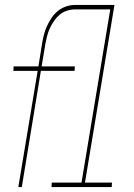

<svg xmlns="http://www.w3.org/2000/svg" viewBox="-20 -755 540 775"><path d="M54 0 132 -469H34L35 -487H135L150 -580Q153 -598 157.5 -615.5Q162 -633 170 -650.5Q178 -668 189 -684Q200 -700 214.5 -711.5Q229 -723 247 -729Q265 -735 283 -735H442L323 -18H432L431 0H188L189 -18H309L425 -717H282Q266 -717 249.5 -711.5Q233 -706 220.5 -695.5Q208 -685 198 -670.5Q188 -656 181 -640.5Q174 -625 170 -609Q166 -593 163 -577L148 -487H282L281 -469H145L68 0Z"/></svg>

Font: Iosevka Curly Thin Oblique
Style: Regular
Weight: 100
Italic angle: -9°
Monospace: yes
Designer: Belleve Invis
Foundry: Belleve Invis
Version: Version 11.1.0; ttfautohint (v1.8.3)